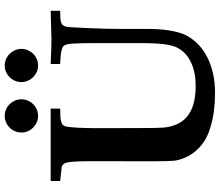

<svg xmlns="http://www.w3.org/2000/svg" viewBox="-79 -840 936 818"><g transform="rotate(-90 389.0 -431.0)"><path d="M26.9 -642.6V-683.1H185.5H317.4H335.4V-642.6Q314 -642.6 299.8 -641.6Q285.6 -640.6 277.1 -637.7Q268.6 -634.8 264.4 -629.6Q260.3 -624.5 258.8 -616.2Q255.9 -600.6 253.9 -567.4Q252 -534.2 252 -482.9L252.4 -312.5Q252.4 -267.1 252.9 -240Q253.4 -212.9 254.4 -202.1Q257.3 -171.4 268.3 -146.2Q279.3 -121.1 300 -103Q320.8 -85 353.3 -75.2Q385.7 -65.4 431.6 -65.4Q466.3 -65.4 493.2 -71.8Q520 -78.1 540.5 -89.4Q561 -100.6 575 -115.7Q588.9 -130.9 597.2 -148.9Q614.3 -187.5 614.3 -290V-389.6Q614.3 -455.1 614.3 -493.9Q614.3 -532.7 613.8 -546.9Q613.3 -572.8 612.3 -588.4Q611.3 -604 609.1 -613Q606.9 -622.1 603.8 -626.2Q600.6 -630.4 595.7 -632.8Q578.1 -641.1 525.4 -642.6V-683.1Q569.8 -681.2 595.9 -680.4Q622.1 -679.7 630.4 -679.7Q632.8 -679.7 636 -679.7Q639.2 -679.7 643.6 -680.2L752 -683.1V-642.6Q733.9 -642.6 721.9 -641.8Q710 -641.1 702.6 -638.7Q695.3 -636.2 691.4 -631.8Q687.5 -627.4 685.1 -620.1Q683.1 -614.7 681.6 -590.3Q680.2 -565.9 678.2 -521.5Q676.3 -477.1 675.5 -442.6Q674.8 -408.2 674.8 -382.8V-268.1Q674.8 -247.1 673.3 -223.6Q671.9 -200.2 668.2 -177.5Q664.6 -154.8 658.4 -134Q652.3 -113.3 642.6 -97.2Q628.4 -72.8 606 -51.8Q583.5 -30.8 553.2 -15.4Q522.9 0 485.1 8.5Q447.3 17.1 401.9 17.1Q362.3 17.1 325.9 12.5Q289.6 7.8 254.4 -2.9Q219.2 -13.2 193.8 -30.5Q168.5 -47.9 151.6 -68.8Q134.8 -89.8 125.5 -112.5Q116.2 -135.3 113.3 -156.2Q112.3 -165 111.6 -188.7Q110.8 -212.4 110.8 -251L111.3 -468.8Q111.3 -490.7 111.3 -514.4Q111.3 -538.1 110.6 -559.6Q109.9 -581.1 108.2 -597.9Q106.4 -614.7 102.5 -623Q100.6 -627.9 90.3 -635.7ZM304.2 -878.9Q318.8 -878.9 331.8 -873.3Q344.7 -867.7 354.2 -857.9Q363.8 -848.1 369.4 -835.2Q375 -822.3 375 -807.6Q375 -793.5 369.4 -780.5Q363.8 -767.6 354.2 -757.8Q344.7 -748 331.8 -742.4Q318.8 -736.8 304.2 -736.8Q289.6 -736.8 276.9 -742.4Q264.2 -748 254.4 -757.8Q244.6 -767.6 239 -780.3Q233.4 -793 233.4 -807.6Q233.4 -822.8 239.3 -835.9Q245.1 -849.1 254.9 -858.6Q264.6 -868.2 277.3 -873.5Q290 -878.9 304.2 -878.9ZM519 -878.9Q533.7 -878.9 546.6 -873Q559.6 -867.2 569.1 -857.4Q578.6 -847.7 584.2 -834.7Q589.8 -821.8 589.8 -807.6Q589.8 -793.5 584.2 -780.5Q578.6 -767.6 569.1 -757.8Q559.6 -748 546.6 -742.4Q533.7 -736.8 519 -736.8Q504.4 -736.8 491.7 -742.4Q479 -748 469.2 -757.8Q459.5 -767.6 453.9 -780.3Q448.2 -793 448.2 -807.6Q448.2 -822.8 454.1 -835.9Q460 -849.1 469.7 -858.6Q479.5 -868.2 492.2 -873.5Q504.9 -878.9 519 -878.9Z"/></g></svg>

Font: XB Kayhan
Style: Bold
Weight: 700
Designer: Behnam
Foundry: Irmug
Version: Version 7.300 2009